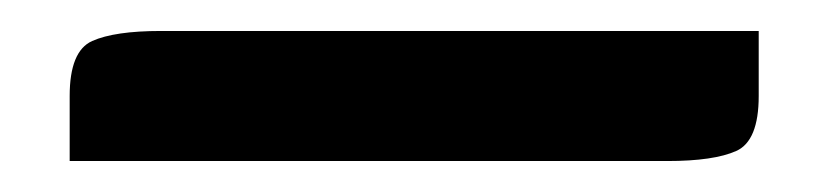

<svg xmlns="http://www.w3.org/2000/svg" viewBox="-20 -25 535 124"><path d="M25 37Q25 8 39.5 1.5Q54 -5 84 -5H470V37Q470 66 455.5 72.5Q441 79 411 79H25Z"/></svg>

Font: Changa ExtraLight
Style: Regular
Weight: 400
Version: Version 3.002; ttfautohint (v1.8.2)